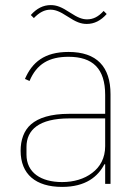

<svg xmlns="http://www.w3.org/2000/svg" viewBox="-20 -722 549 754"><path d="M321 -628C298 -628 279 -635 244 -658C215 -677 197 -684 178 -684C155 -684 134 -673 113 -651L101 -663C124 -689 150 -702 179 -702C202 -702 221 -695 256 -672C285 -653 303 -646 322 -646C346 -646 366 -656 387 -679L399 -667C376 -641 350 -628 321 -628ZM249 -518C154 -518 106 -477 78 -412L96 -404C124 -471 173 -499 249 -499C344 -499 393 -453 393 -349V-275H251C179 -275 131 -259 102 -234C73 -209 61 -171 61 -130C61 -38 120 12 224 12C317 12 365 -29 390 -77H393V0H414V-352C414 -460 360 -518 249 -518ZM393 -148C393 -101 373 -66 342 -43C311 -19 269 -7 224 -7C141 -7 84 -44 84 -115V-145C84 -212 133 -257 252 -257H393V-148Z"/></svg>

Font: Plexus Sans Thin
Style: Regular
Weight: 250
Version: Version 2.001;PS 002.001;hotconv 1.0.70;makeotf.lib2.5.58329